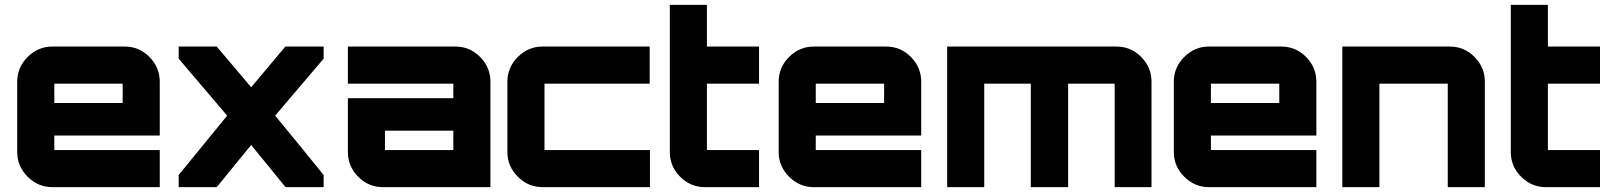

<svg xmlns="http://www.w3.org/2000/svg" viewBox="-20 -772 6650 792"><path d="M494 -580Q554 -580 596.5 -537Q639 -494 639 -435V-213H204V-153H639V0H196Q137 0 94 -43Q51 -86 51 -145V-435Q51 -494 94 -537Q137 -580 196 -580ZM204 -347H486V-427H204Z M1157 -580H1315V-530L1115 -295L1225 -161L1315 -50V0H1158L1016 -174L874 0H717V-50L917 -295L717 -530V-580H874L1016 -412Z M1858 -580Q1918 -580 1960.5 -537Q2003 -494 2003 -435V0H1560Q1500 0 1457.5 -43Q1415 -86 1415 -145V-367H1850V-427H1415V-580ZM1850 -153V-233H1568V-153Z M2660 -427H2226V-153H2661V0H2218Q2159 0 2116 -43Q2073 -86 2073 -145V-435Q2073 -494 2116 -537Q2159 -580 2218 -580H2660Z M3111 -427H2896V-153H3111V0H2889Q2828 0 2785.5 -43Q2743 -86 2743 -145V-752H2896V-580H3111Z M3635 -580Q3695 -580 3737.5 -537Q3780 -494 3780 -435V-213H3345V-153H3780V0H3337Q3278 0 3235 -43Q3192 -86 3192 -145V-435Q3192 -494 3235 -537Q3278 -580 3337 -580ZM3345 -347H3627V-427H3345Z M4585 -580Q4645 -580 4687.5 -537Q4730 -494 4730 -435V0H4578V-427H4386V0H4232V-427H4040V0H3887V-580Z M5265 -580Q5325 -580 5367.5 -537Q5410 -494 5410 -435V-213H4975V-153H5410V0H4967Q4908 0 4865 -43Q4822 -86 4822 -145V-435Q4822 -494 4865 -537Q4908 -580 4967 -580ZM4975 -347H5257V-427H4975Z M5960 -580Q6020 -580 6062.5 -537Q6105 -494 6105 -435V0H5952V-427H5670V0H5517V-580Z M6580 -427H6365V-153H6580V0H6358Q6297 0 6254.5 -43Q6212 -86 6212 -145V-752H6365V-580H6580Z"/></svg>

Font: Orbitron
Style: Black
Weight: 900
Designer: Matt McInerney
Foundry: Matt McInerney
Version: 1.000